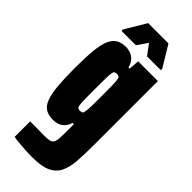

<svg xmlns="http://www.w3.org/2000/svg" viewBox="-284 -719 963 963"><g transform="rotate(45 197.5 -237.5)"><path d="M189 206Q162 206 137 204.5Q112 203 90.5 201Q69 199 54 196V86Q71 86 87.5 86Q104 86 120.5 86.5Q137 87 153 87Q178 87 191 84Q204 81 210 71.5Q216 62 217.5 42Q219 22 219 -14V-59H210Q205 -42 194 -28Q183 -14 167 -7Q151 0 128 0Q96 0 75 -13.5Q54 -27 43 -57.5Q32 -88 27.5 -137.5Q23 -187 23 -259Q23 -337 28 -387.5Q33 -438 46 -466.5Q59 -495 79.5 -506.5Q100 -518 130 -518Q147 -518 163.5 -512Q180 -506 193 -491.5Q206 -477 211 -454H220L224 -510H364V-56Q364 9 360.5 58Q357 107 341 140Q325 173 289.5 189.5Q254 206 189 206ZM193 -128Q204 -128 208.5 -131.5Q213 -135 215 -151Q217 -162 217.5 -188.5Q218 -215 218 -259Q218 -303 217.5 -328Q217 -353 216 -364Q214 -382 209 -386Q204 -390 193 -390Q184 -390 179 -387Q174 -384 172 -371.5Q170 -359 169.5 -332.5Q169 -306 169 -259Q169 -212 169.5 -185Q170 -158 172 -146Q174 -134 179 -131Q184 -128 193 -128ZM57 -559V-569L124 -681H268L336 -569V-559H238L197 -614L159 -559Z"/></g></svg>

Font: Saira ExtraCondensed Black
Style: Regular
Weight: 900
Width: 2
Designer: Hector Gatti with collaboration of the Omnibus-Type team
Foundry: Omnibus-Type
Version: Version 1.101